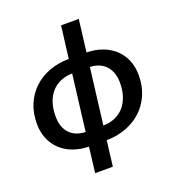

<svg xmlns="http://www.w3.org/2000/svg" viewBox="-156 -844 1035 1135"><g transform="rotate(-20 361.5 -277.0)"><path d="M389.5 -80.5Q430 -81 463.2 -95.2Q496.5 -109.5 519.8 -135.8Q543 -162 555.8 -199.5Q568.5 -237 568.5 -285Q568.5 -318.5 559.2 -345.5Q550 -372.5 532.5 -391.8Q515 -411 489.8 -421.5Q464.5 -432 433 -433ZM321.5 -433Q280.5 -432 247.2 -417.8Q214 -403.5 190.8 -377.2Q167.5 -351 155 -313.2Q142.5 -275.5 142.5 -228Q142.5 -159.5 178.2 -121Q214 -82.5 278 -80.5ZM443.5 -520.5Q498.5 -519.5 543.5 -502.8Q588.5 -486 620.8 -455.8Q653 -425.5 670.5 -383.2Q688 -341 688 -289.5Q688 -221.5 664.5 -167Q641 -112.5 599.5 -74Q558 -35.5 501.5 -14.2Q445 7 378.5 7.5L359 167.5H247.5L267 7.5Q212 6.5 167 -10.5Q122 -27.5 90.2 -57.8Q58.5 -88 41 -130.2Q23.5 -172.5 23.5 -224Q23.5 -292 46.8 -346.5Q70 -401 111.2 -439.5Q152.5 -478 209 -499Q265.5 -520 332 -520.5L357 -722.5H468.5Z"/></g></svg>

Font: Lato 2
Style: Bold Italic
Weight: 700
Italic angle: -7°
Designer: Lukasz Dziedzic with Adam Twardoch and Botio Nikoltchev
Foundry: tyPoland Lukasz Dziedzic
Version: Version 2.015; 2015-08-06; http://www.latofonts.com/